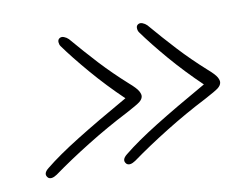

<svg xmlns="http://www.w3.org/2000/svg" viewBox="-44 -391 499 394"><g transform="rotate(-10 205.0 -193.5)"><path d="M409.5 -185.5Q408.5 -180 402.5 -175.2Q396.5 -170.5 373 -158Q330 -136 287.2 -109.5Q244.5 -83 210 -58Q198 -50 191.5 -55Q182.5 -64 196 -74.5Q223 -96.5 267.2 -124Q311.5 -151.5 376 -188Q342 -220.5 312.2 -255.2Q282.5 -290 263.5 -316.5Q261 -320 260.8 -325.2Q260.5 -330.5 264.5 -333Q268.5 -335.5 273.8 -333.5Q279 -331.5 283 -327.5Q308.5 -297.5 333.8 -270.2Q359 -243 388 -217Q403 -204 406.8 -197Q410.5 -190 409.5 -185.5ZM246 -185.5Q245 -180 239 -175.2Q233 -170.5 209.5 -158Q166.5 -136 123.8 -109.5Q81 -83 46.5 -58Q34.5 -50 28 -55Q19 -64 32.5 -74.5Q59.5 -96.5 103.8 -124Q148 -151.5 212.5 -188Q178.5 -220.5 148.8 -255.2Q119 -290 100 -316.5Q97.5 -320 97.2 -325.2Q97 -330.5 101 -333Q105 -335.5 110.2 -333.5Q115.5 -331.5 119.5 -327.5Q145 -297.5 170.2 -270.2Q195.5 -243 224.5 -217Q239.5 -204 243.2 -197Q247 -190 246 -185.5Z"/></g></svg>

Font: Fraunces144ptSuperSoftThinItalic
Style: Italic
Weight: 100
Italic angle: -16°
Version: Version 1.000;[0bf87f6ff]